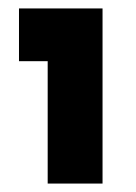

<svg xmlns="http://www.w3.org/2000/svg" viewBox="-20 -683 323 455"><path d="M25 -663H223V-248H93V-538H25Z"/></svg>

Font: Synthetic
Style: Bold
Weight: 700
Designer: Santiago Orozco
Foundry: Typemade
Version: Version 2.000; ttfautohint (v1.8.4.7-5d5b)